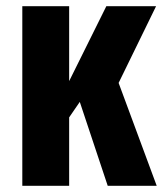

<svg xmlns="http://www.w3.org/2000/svg" viewBox="-20 -598 528 618"><path d="M51.8 0V-578.1H202.6V-336.9L322.3 -578.1H482.4L361.8 -331.1L484.4 0H326.7L236.8 -270L202.6 -220.2V0Z"/></svg>

Font: Oswald
Style: DemiBold
Weight: 600
Designer: Vernon Adams
Foundry: Vernon Adams
Version: 3.0; ttfautohint (v0.95) -l 8 -r 50 -G 200 -x 0 -w "G" -W -c